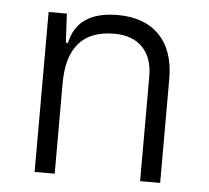

<svg xmlns="http://www.w3.org/2000/svg" viewBox="-44 -573 673 619"><g transform="rotate(5 293.0 -263.5)"><path d="M431.2 0V-338.4Q431.2 -399.9 398.4 -433.1Q365.7 -466.3 307.6 -466.3Q154.8 -466.3 154.8 -292.5V0H89.8V-517.6H148.9L153.8 -423.8H160.6Q182.6 -527.3 313 -527.3Q400.4 -527.3 448.2 -477.5Q496.1 -427.7 496.1 -336.9V0Z"/></g></svg>

Font: CaskaydiaMono NF Light
Style: Regular
Weight: 300
Designer: Aaron Bell
Foundry: Saja Typeworks
Version: Version 2111.001; ttfautohint (v1.8.4);Nerd Fonts 3.1.1